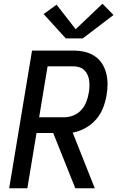

<svg xmlns="http://www.w3.org/2000/svg" viewBox="-20 -1005 640 1025"><path d="M29 0 151 -735H372Q402 -735 431 -728.5Q460 -722 484 -706.5Q508 -691 523.5 -667.5Q539 -644 546.5 -616Q554 -588 554 -557.5Q554 -527 549 -497Q543 -462 530 -428.5Q517 -395 492.5 -367Q468 -339 435 -321Q402 -303 368 -297L486 0H382L264 -295H175L126 0ZM189 -379H324Q348 -379 372.5 -389Q397 -399 414.5 -418.5Q432 -438 441 -462Q450 -486 454 -510Q457 -526 457.5 -542.5Q458 -559 456 -575Q454 -591 447.5 -605.5Q441 -620 430 -630.5Q419 -641 403.5 -646Q388 -651 372 -651H234ZM331 -800 213 -930 282 -980 384 -849 527 -985 586 -925 422 -800Z"/></svg>

Font: Iosevka SS04 Md Ex Obl
Style: Regular
Weight: 500
Width: 7
Italic angle: -9°
Monospace: yes
Designer: Belleve Invis
Foundry: Belleve Invis
Version: Version 19.0.0; ttfautohint (v1.8.4)